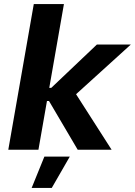

<svg xmlns="http://www.w3.org/2000/svg" viewBox="-20 -740 667 949"><path d="M21 0 147 -720H296L170 0ZM222.2 -240.8H161.2L172.6 -305.6H233.2L459 -520H626.8L336.4 -256.6L334.8 -307.4L531.6 0H364ZM199.4 34H325L235.8 189H136.4Z"/></svg>

Font: Fixel Italic Variable 20240409 Display Thin
Style: Italic
Weight: 100
Italic angle: -10°
Designer: AlfaBravo + MacPaw
Foundry: Kyrylo Tkachov, Marchela Mozhyna, Serhii Makarenko, Maria Weinstein, Zakhar Kryvoshyya
Version: Version 1.211;Glyphs 3.2 (3225)